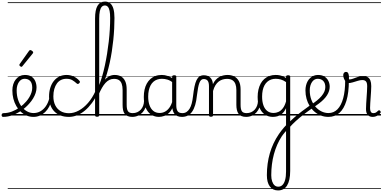

<svg xmlns="http://www.w3.org/2000/svg" viewBox="-99 -1477 4889 2454"><path d="M-60 17Q-69 17 -74 9.5Q-79 2 -78.5 -7Q-78 -16 -72 -23.5Q-66 -31 -54 -31Q0 -31 53 -51Q106 -71 153.5 -105Q201 -139 236 -180Q260 -207 277 -236.5Q294 -266 303.5 -295.5Q313 -325 313 -355Q313 -414 287 -442Q261 -470 215 -470Q205 -470 199.5 -477.5Q194 -485 195 -494.5Q196 -504 202 -511.5Q208 -519 219 -519Q272 -519 305 -496.5Q338 -474 353 -437Q368 -400 368 -358Q368 -324 356.5 -288.5Q345 -253 324 -218.5Q303 -184 274 -152Q232 -104 177.5 -66Q123 -28 62.5 -5.5Q2 17 -60 17ZM0 928H444V938H0ZM0 -20H444V0H0ZM0 -505H444V-500H0ZM0 -1448H444V-1438H0Z M329 17Q282 17 241.5 0Q201 -17 167.5 -48Q134 -79 109.5 -121.5Q85 -164 72 -214.5Q59 -265 59 -321Q59 -364 70.5 -400.5Q82 -437 104 -463.5Q126 -490 155 -504.5Q184 -519 219 -519Q230 -519 235 -511.5Q240 -504 239 -494.5Q238 -485 232 -477.5Q226 -470 215 -470Q193 -470 175 -459.5Q157 -449 143.5 -429.5Q130 -410 122 -383Q114 -356 114 -323Q114 -257 131.5 -203.5Q149 -150 179.5 -111.5Q210 -73 249 -52.5Q288 -32 330 -32Q378 -32 418 -55Q458 -78 486.5 -119Q515 -160 530 -216Q532 -224 541 -225.5Q550 -227 557.5 -222.5Q565 -218 563 -208Q552 -156 530 -114.5Q508 -73 477 -43.5Q446 -14 408.5 1.5Q371 17 329 17ZM444 928V938ZM444 -20V0ZM444 -505V-500ZM444 -1448V-1438Z M175 -623Q168 -623 158 -631Q148 -639 148 -647Q148 -649 149.5 -651.5Q151 -654 153 -659L272 -827Q275 -832 279 -834.5Q283 -837 289 -837Q295 -837 303.5 -832Q312 -827 318.5 -820.5Q325 -814 325 -808Q325 -803 324 -800.5Q323 -798 319 -793L188 -632Q182 -623 175 -623Z M782 17Q664 17 596 -52Q528 -121 528 -243Q528 -303 543.5 -353.5Q559 -404 588 -441Q617 -478 658.5 -498.5Q700 -519 753 -519Q799 -519 843 -499Q887 -479 918 -442Q923 -435 922.5 -428.5Q922 -422 913 -413Q904 -404 896 -404Q888 -404 882 -410Q852 -437 823.5 -453.5Q795 -470 750 -470Q712 -470 681 -455Q650 -440 628.5 -410.5Q607 -381 595 -339.5Q583 -298 583 -245Q583 -179 607.5 -130.5Q632 -82 676.5 -56Q721 -30 783 -30Q793 -30 799 -23Q805 -16 805 -6.5Q805 3 799.5 10Q794 17 782 17ZM444 928H979V938H444ZM444 -20H979V0H444ZM444 -505H979V-500H444ZM444 -1448H979V-1438H444Z M782 17Q770 17 764 10Q758 3 758 -6.5Q758 -16 764 -23Q770 -30 783 -30Q846 -30 909 -64.5Q972 -99 1026.5 -162Q1081 -225 1120 -310Q1126 -323 1135 -322Q1144 -321 1150 -311.5Q1156 -302 1150 -289Q1118 -217 1075.5 -160Q1033 -103 985.5 -63.5Q938 -24 886 -3.5Q834 17 782 17ZM979 928V938ZM979 -20V0ZM979 -505V-500ZM979 -1448V-1438Z M1593 17Q1557 17 1532.5 6.5Q1508 -4 1493.5 -24Q1479 -44 1473.5 -72.5Q1468 -101 1468 -137V-326Q1468 -374 1456.5 -406Q1445 -438 1421 -453.5Q1397 -469 1358 -469Q1326 -469 1299.5 -456Q1273 -443 1249.5 -417.5Q1226 -392 1204.5 -354.5Q1183 -317 1162 -268L1142 -284Q1163 -336 1186 -379Q1209 -422 1236 -453Q1263 -484 1295.5 -501.5Q1328 -519 1367 -519Q1413 -519 1447 -500Q1481 -481 1500.5 -440.5Q1520 -400 1520 -334V-137Q1520 -82 1536 -56.5Q1552 -31 1599 -31Q1608 -31 1613 -23.5Q1618 -16 1617.5 -7Q1617 2 1611 9.5Q1605 17 1593 17ZM1141 15Q1128 15 1122 10.5Q1116 6 1116 -4V-1242Q1116 -1350 1147.5 -1403.5Q1179 -1457 1244 -1457Q1284 -1457 1311 -1433.5Q1338 -1410 1351 -1363.5Q1364 -1317 1364 -1248Q1364 -1184 1360.5 -1113Q1357 -1042 1349.5 -969Q1342 -896 1330.5 -821.5Q1319 -747 1303.5 -675.5Q1288 -604 1268 -536.5Q1248 -469 1223.5 -410Q1199 -351 1169 -303V-4Q1169 6 1162 10.5Q1155 15 1141 15ZM1169 -391Q1189 -441 1207.5 -504.5Q1226 -568 1241.5 -640Q1257 -712 1269.5 -789.5Q1282 -867 1291 -945.5Q1300 -1024 1304.5 -1100.5Q1309 -1177 1309 -1247Q1309 -1301 1302 -1336.5Q1295 -1372 1280 -1389.5Q1265 -1407 1242 -1407Q1217 -1407 1201 -1389Q1185 -1371 1177 -1334Q1169 -1297 1169 -1240ZM979 928H1655V938H979ZM979 -20H1655V0H979ZM979 -505H1655V-500H979ZM979 -1448H1655V-1438H979Z M1590 17Q1579 17 1573.5 9.5Q1568 2 1568.5 -7Q1569 -16 1576 -23.5Q1583 -31 1596 -31Q1629 -31 1655.5 -43Q1682 -55 1701 -76Q1720 -97 1730.5 -125Q1741 -153 1742 -186Q1743 -198 1752 -201.5Q1761 -205 1769.5 -201.5Q1778 -198 1777 -186Q1776 -142 1761.5 -104.5Q1747 -67 1722.5 -40Q1698 -13 1664 2Q1630 17 1590 17ZM1655 928V938ZM1655 -20V0ZM1655 -505V-500ZM1655 -1448V-1438Z M1932 17Q1877 17 1833 -12Q1789 -41 1764 -98Q1739 -155 1739 -238Q1739 -288 1748.5 -331Q1758 -374 1777 -408.5Q1796 -443 1823.5 -467.5Q1851 -492 1887.5 -505.5Q1924 -519 1969 -519Q2007 -519 2043.5 -506.5Q2080 -494 2116 -470V-419Q2076 -449 2041 -459.5Q2006 -470 1970 -470Q1938 -470 1910.5 -460.5Q1883 -451 1861.5 -432Q1840 -413 1825.5 -385.5Q1811 -358 1803 -322Q1795 -286 1795 -242Q1795 -180 1811.5 -133Q1828 -86 1860.5 -59.5Q1893 -33 1942 -33Q1976 -33 2008 -49Q2040 -65 2066.5 -101.5Q2093 -138 2110 -202L2128 -159Q2107 -85 2073.5 -47Q2040 -9 2002.5 4Q1965 17 1932 17ZM2228 17Q2194 17 2170 7Q2146 -3 2131 -22Q2116 -41 2108.5 -69Q2101 -97 2101 -132V-495Q2101 -506 2108 -510.5Q2115 -515 2129 -515Q2142 -515 2148 -510.5Q2154 -506 2154 -496V-133Q2154 -81 2171 -56Q2188 -31 2234 -31Q2241 -31 2245 -23.5Q2249 -16 2248.5 -7Q2248 2 2243.5 9.5Q2239 17 2228 17ZM1655 928H2290V938H1655ZM1655 -20H2290V0H1655ZM1655 -505H2290V-500H1655ZM1655 -1448H2290V-1438H1655Z M2225 17Q2216 17 2211.5 9.5Q2207 2 2207.5 -7Q2208 -16 2214 -23.5Q2220 -31 2231 -31Q2262 -31 2284.5 -45.5Q2307 -60 2324 -87.5Q2341 -115 2351.5 -155Q2362 -195 2368 -247Q2376 -318 2386.5 -369Q2397 -420 2412.5 -452Q2428 -484 2450.5 -499.5Q2473 -515 2506 -515Q2515 -515 2519.5 -508Q2524 -501 2523.5 -491.5Q2523 -482 2518 -474.5Q2513 -467 2504 -467Q2486 -467 2473 -455.5Q2460 -444 2450 -419Q2440 -394 2432.5 -354Q2425 -314 2418 -257Q2411 -186 2395.5 -134.5Q2380 -83 2356 -49Q2332 -15 2299.5 1Q2267 17 2225 17ZM2290 928H2390V938H2290ZM2290 -20H2390V0H2290ZM2290 -505H2390V-500H2290ZM2290 -1448H2390V-1438H2290Z M3049 17Q3012 17 2987.5 6.5Q2963 -4 2949 -24Q2935 -44 2928.5 -72.5Q2922 -101 2922 -137V-326Q2922 -371 2910 -403Q2898 -435 2871.5 -452Q2845 -469 2802 -469Q2775 -469 2747.5 -461Q2720 -453 2696.5 -435Q2673 -417 2654.5 -387.5Q2636 -358 2624 -314V-4Q2624 6 2617.5 10.5Q2611 15 2597 15Q2584 15 2578 10.5Q2572 6 2572 -4V-374Q2572 -424 2555 -445.5Q2538 -467 2504 -467Q2493 -467 2487.5 -474.5Q2482 -482 2482.5 -491.5Q2483 -501 2489 -508Q2495 -515 2506 -515Q2534 -515 2554.5 -507Q2575 -499 2589.5 -484.5Q2604 -470 2612 -450Q2620 -430 2622 -405V-401Q2638 -435 2659 -457.5Q2680 -480 2705 -493.5Q2730 -507 2756.5 -513Q2783 -519 2809 -519Q2857 -519 2894.5 -500Q2932 -481 2954 -440.5Q2976 -400 2976 -334V-137Q2976 -82 2991.5 -56.5Q3007 -31 3055 -31Q3064 -31 3069 -23.5Q3074 -16 3073.5 -7Q3073 2 3067 9.5Q3061 17 3049 17ZM2390 928H3111V938H2390ZM2390 -20H3111V0H2390ZM2390 -505H3111V-500H2390ZM2390 -1448H3111V-1438H2390Z M3046 17Q3035 17 3029.5 9.5Q3024 2 3024.5 -7Q3025 -16 3032 -23.5Q3039 -31 3052 -31Q3085 -31 3111.5 -43Q3138 -55 3157 -76Q3176 -97 3186.5 -125Q3197 -153 3198 -186Q3199 -198 3208 -201.5Q3217 -205 3225.5 -201.5Q3234 -198 3233 -186Q3232 -142 3217.5 -104.5Q3203 -67 3178.5 -40Q3154 -13 3120 2Q3086 17 3046 17ZM3111 928V938ZM3111 -20V0ZM3111 -505V-500ZM3111 -1448V-1438Z M3455 957Q3387 957 3349.5 906Q3312 855 3312 762Q3312 687 3321.5 617Q3331 547 3350 481.5Q3369 416 3398 354.5Q3427 293 3466 236Q3481 214 3497 193.5Q3513 173 3528.5 155Q3544 137 3557 124V-94Q3533 -45 3504 -21.5Q3475 2 3445.5 9.5Q3416 17 3388 17Q3332 17 3288 -12Q3244 -41 3219 -98Q3194 -155 3194 -238Q3194 -288 3204 -331Q3214 -374 3232.5 -408.5Q3251 -443 3279 -467.5Q3307 -492 3343.5 -505.5Q3380 -519 3424 -519Q3450 -519 3471 -515Q3492 -511 3513 -503Q3534 -495 3557 -480V-496Q3557 -506 3563.5 -510.5Q3570 -515 3584 -515Q3597 -515 3603.5 -510.5Q3610 -506 3610 -496V707Q3610 770 3599.5 817Q3589 864 3569.5 895Q3550 926 3521 941.5Q3492 957 3455 957ZM3458 909Q3489 909 3511 887.5Q3533 866 3545 823Q3557 780 3557 715V197Q3550 205 3540.5 216Q3531 227 3521.5 239.5Q3512 252 3502 266Q3469 316 3444 373.5Q3419 431 3402 494Q3385 557 3376.5 624.5Q3368 692 3368 762Q3368 807 3379 840Q3390 873 3409.5 891Q3429 909 3458 909ZM3398 -33Q3429 -33 3459.5 -46.5Q3490 -60 3515.5 -92.5Q3541 -125 3557 -181V-428Q3522 -452 3490 -461Q3458 -470 3425 -470Q3393 -470 3366 -460.5Q3339 -451 3317.5 -432Q3296 -413 3281 -385.5Q3266 -358 3258.5 -322Q3251 -286 3251 -242Q3251 -180 3267 -133Q3283 -86 3316 -59.5Q3349 -33 3398 -33ZM3111 928H3746V938H3111ZM3111 -20H3746V0H3111ZM3111 -505H3746V-500H3111ZM3111 -1448H3746V-1438H3111Z M3901 -100Q3837 -56 3782 -13.5Q3727 29 3681.5 70.5Q3636 112 3601 152Q3595 158 3588.5 155.5Q3582 153 3577.5 144Q3573 135 3572.5 124.5Q3572 114 3580 105Q3613 68 3658 28.5Q3703 -11 3758 -53Q3813 -95 3877 -140Q3885 -146 3893 -143Q3901 -140 3906.5 -132Q3912 -124 3911 -115Q3910 -106 3901 -100ZM3746 928V938ZM3746 -20V0ZM3746 -505V-500ZM3746 -1448V-1438Z M3879 -140Q3921 -167 3954 -194Q3987 -221 4010.5 -249Q4034 -277 4046.5 -305.5Q4059 -334 4059 -364Q4059 -414 4033 -442Q4007 -470 3961 -470Q3951 -470 3945.5 -477.5Q3940 -485 3941 -494.5Q3942 -504 3948 -511.5Q3954 -519 3965 -519Q4018 -519 4051 -496.5Q4084 -474 4099.5 -440Q4115 -406 4115 -369Q4115 -341 4106.5 -314Q4098 -287 4081 -260Q4064 -233 4038.5 -207Q4013 -181 3979.5 -155.5Q3946 -130 3905 -104ZM3746 928H4190V938H3746ZM3746 -20H4190V0H3746ZM3746 -505H4190V-500H3746ZM3746 -1448H4190V-1438H3746Z M4099 17Q4048 17 4003.5 0Q3959 -17 3922.5 -48Q3886 -79 3859.5 -121.5Q3833 -164 3819 -214.5Q3805 -265 3805 -321Q3805 -355 3812.5 -385.5Q3820 -416 3834 -440.5Q3848 -465 3868 -482.5Q3888 -500 3912.5 -509.5Q3937 -519 3965 -519Q3976 -519 3981 -511.5Q3986 -504 3985 -494.5Q3984 -485 3978 -477.5Q3972 -470 3961 -470Q3939 -470 3921 -459.5Q3903 -449 3889.5 -429.5Q3876 -410 3868 -383Q3860 -356 3860 -323Q3860 -257 3880 -203.5Q3900 -150 3934 -111.5Q3968 -73 4011 -52.5Q4054 -32 4099 -32Q4166 -32 4214 -80Q4262 -128 4287.5 -221.5Q4313 -315 4313 -451Q4313 -462 4320 -467Q4327 -472 4336.5 -471.5Q4346 -471 4353 -465Q4360 -459 4360 -449Q4360 -292 4328.5 -188.5Q4297 -85 4239 -34Q4181 17 4099 17ZM4190 928H4203V938H4190ZM4190 -20H4203V0H4190ZM4190 -505H4203V-500H4190ZM4190 -1448H4203V-1438H4190Z M4664 17Q4643 17 4627.5 10.5Q4612 4 4601 -8.5Q4590 -21 4584.5 -39.5Q4579 -58 4579 -84Q4579 -116 4581.5 -153.5Q4584 -191 4586.5 -230Q4589 -269 4591.5 -306Q4594 -343 4594 -374Q4594 -419 4578.5 -436.5Q4563 -454 4532 -454Q4507 -454 4474.5 -444Q4442 -434 4410 -424.5Q4378 -415 4352 -415Q4336 -415 4321.5 -431.5Q4307 -448 4297.5 -471.5Q4288 -495 4288 -514Q4288 -527 4292 -536.5Q4296 -546 4304 -552Q4312 -558 4323 -558Q4344 -558 4352.5 -539Q4361 -520 4361 -493Q4361 -486 4361 -478Q4361 -470 4361 -462Q4384 -460 4412 -471Q4440 -482 4473.5 -493Q4507 -504 4541 -504Q4577 -504 4600 -491Q4623 -478 4634.5 -449.5Q4646 -421 4646 -376Q4646 -345 4643.5 -308.5Q4641 -272 4638.5 -233.5Q4636 -195 4633.5 -160Q4631 -125 4631 -96Q4631 -64 4641 -47.5Q4651 -31 4673 -31Q4684 -31 4694 -34Q4704 -37 4714 -44.5Q4724 -52 4734 -62Q4741 -68 4747.5 -67.5Q4754 -67 4760 -60Q4766 -54 4767 -47.5Q4768 -41 4764 -34Q4753 -19 4736.5 -7Q4720 5 4701.5 11Q4683 17 4664 17ZM4202 928H4770V938H4202ZM4202 -20H4770V0H4202ZM4202 -505H4770V-500H4202ZM4202 -1448H4770V-1438H4202Z"/></svg>

Font: Playwrite ID Guides
Style: Regular
Weight: 400
Designer: Veronika Burian, José Scaglione
Foundry: TypeTogether
Version: Version 1.003